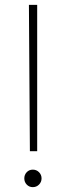

<svg xmlns="http://www.w3.org/2000/svg" viewBox="-20 -760 271 790"><path d="M133 -138H103L99 -740H133ZM115 10Q100 10 90 -0.5Q80 -11 80 -26Q80 -41 90 -51.5Q100 -62 115 -62Q130 -62 140.5 -51.5Q151 -41 151 -26Q151 -11 140.5 -0.5Q130 10 115 10Z"/></svg>

Font: Be Vietnam Pro Variable Thin
Style: Regular
Weight: 100
Designer: Lam Bao, Tony Le, Vietanh Nguyen
Foundry: Yellow Type Foundry
Version: Version 1.002